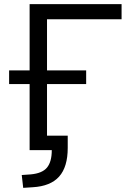

<svg xmlns="http://www.w3.org/2000/svg" viewBox="-20 -725 624 927"><path d="M92 182 85 120 128 117Q184 112 207 84Q230 56 230 0H123V-319H24V-385H123V-705H567V-632H207V-385H396V-319H207V-70H307V-11Q307 81 265.5 127.5Q224 174 138 179Z"/></svg>

Font: Nunito Sans 11pt
Style: Regular
Weight: 400
Version: Version 3.101;gftools[0.9.27]